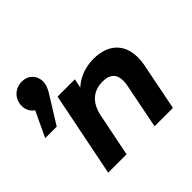

<svg xmlns="http://www.w3.org/2000/svg" viewBox="-178 -954 1153 1153"><g transform="rotate(-45 398.5 -377.0)"><path d="M236 -664C236 -717 198 -754 145 -754C88 -754 41 -712 41 -650C41 -618 56 -591 80 -575L4 -414H102L202 -575C226 -613 236 -635 236 -664ZM546 -546C480 -546 417 -525 368 -480L380 -538H233L125 0H281L336 -273C355 -367 410 -411 488 -411C550 -411 580 -381 580 -327C580 -315 579 -302 576 -288L519 0H675L734 -298C739 -322 741 -344 741 -364C741 -483 663 -546 546 -546Z"/></g></svg>

Font: AWKNG-Font
Style: Bold Italic
Weight: 700
Italic angle: -11.3°
Designer: Awakening Church
Foundry: Awakening Church
Version: Version 1.700;PS 001.700;hotconv 1.0.88;makeotf.lib2.5.64775